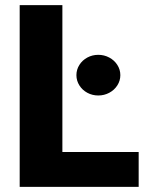

<svg xmlns="http://www.w3.org/2000/svg" viewBox="-20 -727 604 747"><path d="M56.6 -707H222.7V-135.7H519.5V0H56.6ZM277.3 -434.6Q277.3 -456.1 288.8 -474.4Q300.3 -492.7 319.8 -503.2Q339.4 -513.7 362.3 -513.7Q385.3 -513.7 405 -503.2Q424.8 -492.7 436.5 -474.4Q448.2 -456.1 448.2 -434.6Q448.2 -413.1 436.5 -394.8Q424.8 -376.5 405 -366Q385.3 -355.5 362.3 -355.5Q339.4 -355.5 319.8 -366Q300.3 -376.5 288.8 -394.8Q277.3 -413.1 277.3 -434.6Z"/></svg>

Font: Pretendard Std ExtraBold
Style: Regular
Weight: 800
Designer: Base glyphs from Inter by Rasmus Andersson; Hangeul glyphs from Noto Sans CJK(Source Han Sans) by Jang Soo-young and Kan
Foundry: Kil Hyung-jin
Version: Version 1.309